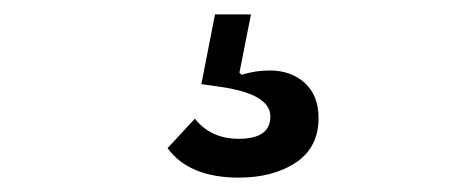

<svg xmlns="http://www.w3.org/2000/svg" viewBox="-20 -40 640 267"><path d="M312 207Q243 207 213 166L251 125Q273 153 312 153Q356 153 356 122Q356 91 288 81L260 77L279 -20H329L313 61L316 64Q335 58 355 58Q385 58 404 75.5Q423 93 423 124Q423 165 391.5 186Q360 207 312 207Z"/></svg>

Font: Aneliza
Style: Regular
Weight: 400
Designer: Mike Abbink, Paul van der Laan, Pieter van Rosmalen
Foundry: Bold Monday
Version: Version 3.0